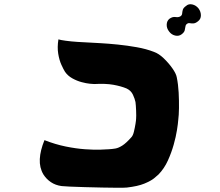

<svg xmlns="http://www.w3.org/2000/svg" viewBox="-20 -873 1040 907"><path d="M863 -760Q857 -756 856 -747.5Q855 -739 852.5 -729.5Q850 -720 838 -711Q825 -701 807.5 -705Q790 -709 779 -724Q767 -739 767.5 -756.5Q768 -774 780 -784Q795 -795 809.5 -792.5Q824 -790 834 -797Q840 -802 840.5 -809.5Q841 -817 843.5 -826.5Q846 -836 859 -845Q871 -856 888.5 -852Q906 -848 918 -833Q929 -818 929 -800.5Q929 -783 916 -773Q904 -763 894 -762.5Q884 -762 876.5 -763.5Q869 -765 863 -760ZM402 -672Q420 -671 456 -669Q492 -667 536.5 -662.5Q581 -658 626 -650Q671 -642 707 -628Q730 -620 753.5 -597.5Q777 -575 794.5 -550Q812 -525 815 -508Q822 -474 824 -435.5Q826 -397 825.5 -362.5Q825 -328 822 -306Q821 -290 816 -258.5Q811 -227 800.5 -189.5Q790 -152 773 -114.5Q756 -77 729 -49Q723 -43 707.5 -30.5Q692 -18 661.5 -5.5Q631 7 579 13Q568 14 536.5 14Q505 14 463.5 13Q422 12 381 11Q340 10 309.5 8.5Q279 7 271 6Q242 2 220.5 -12.5Q199 -27 185 -49Q166 -81 168 -121.5Q170 -162 190 -211Q241 -191 290 -181Q339 -171 381.5 -168Q424 -165 453.5 -166Q483 -167 495 -168Q511 -169 525.5 -171.5Q540 -174 558 -185.5Q576 -197 600 -224Q608 -232 612.5 -250.5Q617 -269 620 -287.5Q623 -306 623 -313Q624 -324 623 -350Q622 -376 620 -391Q617 -406 608 -425.5Q599 -445 578 -455Q552 -466 515.5 -472.5Q479 -479 425 -476Q421 -476 404.5 -477.5Q388 -479 365.5 -485Q343 -491 321.5 -503Q300 -515 287 -534Q280 -545 270 -567Q260 -589 255 -619.5Q250 -650 256 -687Q265 -684 290.5 -680.5Q316 -677 347 -675Q378 -673 402 -672Z"/></svg>

Font: Potta One
Style: Regular
Weight: 400
Designer: 108,108go
Foundry: Font Zone 108
Version: Version 1.000